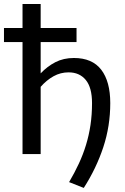

<svg xmlns="http://www.w3.org/2000/svg" viewBox="-40 -756 612 942"><path d="M159.5 -396Q191.5 -430 231.5 -450.8Q271.5 -471.5 322.5 -471.5Q412.5 -471.5 456.8 -413.8Q501 -356 501 -250Q501 -137.5 466.8 -33.8Q432.5 70 371 166L299 137.5Q325.5 92.5 346.5 47.5Q367.5 2.5 382 -45Q396.5 -92.5 404 -143Q411.5 -193.5 411.5 -250Q411.5 -326.5 380.8 -363.8Q350 -401 296.5 -401Q257 -401 222.8 -382Q188.5 -363 159.5 -330V0H70.5V-549.5H-20.5V-618.5H70.5V-736.5H159.5V-618.5H335.5V-549.5H159.5Z"/></svg>

Font: Lato 2
Style: Regular
Weight: 400
Designer: Lukasz Dziedzic with Adam Twardoch and Botio Nikoltchev
Foundry: tyPoland Lukasz Dziedzic
Version: Version 2.015; 2015-08-06; http://www.latofonts.com/